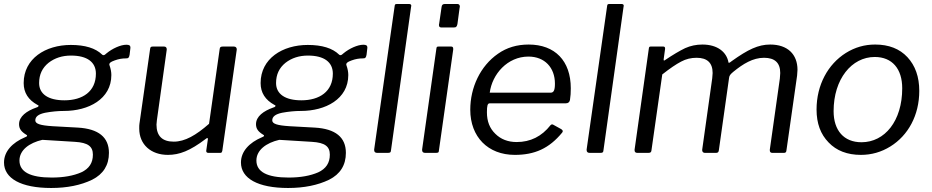

<svg xmlns="http://www.w3.org/2000/svg" viewBox="-40 -762 4646 957"><path d="M215 175C295 175 363 161 419 134C475 106 503 61 503 0C503 -78 451 -120 348 -126L221 -133C160 -137 136 -145 136 -162C136 -181 152 -193 185 -200C218 -206 249 -209 279 -209C401 -209 515 -268 515 -388C515 -403 512 -419 506 -436C505 -438 505 -439 505 -441C505 -447 509 -453 532 -461C551 -468 569 -471 588 -471C600 -471 603 -474 606 -489L610 -523C610 -524 610 -525 610 -526C610 -535 604 -539 590 -539C561 -539 520 -520 492 -497C485 -490 480 -487 476 -487C473 -487 471 -488 469 -490C436 -522 384 -538 313 -538C187 -538 78 -470 78 -348C78 -300 101 -264 147 -239C150 -238 152 -237 152 -235C152 -233 152 -229 141 -226C93 -209 55 -182 55 -143C55 -120 66 -106 90 -91C94 -89 95 -88 95 -86C95 -85 96 -82 85 -78C21 -51 -20 -7 -20 48C-20 127 64 175 215 175ZM281 -262C201 -262 155 -293 155 -348C155 -391 171 -424 202 -449C233 -473 270 -485 314 -485C395 -485 438 -452 438 -395C438 -306 372 -262 281 -262ZM218 123C111 123 57 95 57 38C57 -14 106 -50 171 -65L334 -55C399 -51 423 -32 423 9C423 50 404 79 365 97C326 114 277 123 218 123Z M797 10C854 10 907 -10 986 -70C989 -73 992 -74 994 -74C995 -74 996 -73 996 -70V-67L988 -11C988 -10 988 -10 988 -9C988 -3 992 0 999 0H1057C1065 0 1065 -2 1068 -10L1140 -514C1140 -515 1140 -516 1140 -517C1140 -524 1135 -530 1126 -530H1071C1060 -530 1056 -527 1055 -518L1002 -145C937 -88 882 -56 826 -56C769 -56 740 -84 740 -141C740 -145 741 -152 742 -163L791 -514C791 -515 791 -516 791 -517C791 -524 787 -530 778 -530H722C713 -530 709 -528 708 -517L655 -145C654 -140 654 -132 654 -121C654 -42 712 10 797 10Z M1396 175C1476 175 1544 161 1600 134C1656 106 1684 61 1684 0C1684 -78 1632 -120 1529 -126L1402 -133C1341 -137 1317 -145 1317 -162C1317 -181 1333 -193 1366 -200C1399 -206 1430 -209 1460 -209C1582 -209 1696 -268 1696 -388C1696 -403 1693 -419 1687 -436C1686 -438 1686 -439 1686 -441C1686 -447 1690 -453 1713 -461C1732 -468 1750 -471 1769 -471C1781 -471 1784 -474 1787 -489L1791 -523C1791 -524 1791 -525 1791 -526C1791 -535 1785 -539 1771 -539C1742 -539 1701 -520 1673 -497C1666 -490 1661 -487 1657 -487C1654 -487 1652 -488 1650 -490C1617 -522 1565 -538 1494 -538C1368 -538 1259 -470 1259 -348C1259 -300 1282 -264 1328 -239C1331 -238 1333 -237 1333 -235C1333 -233 1333 -229 1322 -226C1274 -209 1236 -182 1236 -143C1236 -120 1247 -106 1271 -91C1275 -89 1276 -88 1276 -86C1276 -85 1277 -82 1266 -78C1202 -51 1161 -7 1161 48C1161 127 1245 175 1396 175ZM1462 -262C1382 -262 1336 -293 1336 -348C1336 -391 1352 -424 1383 -449C1414 -473 1451 -485 1495 -485C1576 -485 1619 -452 1619 -395C1619 -306 1553 -262 1462 -262ZM1399 123C1292 123 1238 95 1238 38C1238 -14 1287 -50 1352 -65L1515 -55C1580 -51 1604 -32 1604 9C1604 50 1585 79 1546 97C1507 114 1458 123 1399 123Z M2009 -728C2009 -730 2010 -732 2010 -733C2010 -739 2006 -742 2000 -742H1938C1930 -742 1928 -740 1927 -731L1825 -17C1825 -16 1825 -15 1825 -14C1825 -5 1830 0 1840 0H1892C1905 0 1908 -2 1909 -14Z M2251 -724C2252 -726 2252 -728 2252 -730C2252 -735 2249 -742 2241 -742H2176C2167 -742 2162 -737 2161 -727L2149 -644C2148 -641 2148 -639 2148 -637C2148 -629 2152 -625 2160 -625H2221C2234 -625 2237 -629 2240 -642ZM2219 -515C2219 -516 2219 -518 2219 -519C2219 -526 2216 -530 2209 -530H2146C2138 -530 2136 -528 2135 -519L2064 -17C2064 -16 2064 -15 2064 -14C2064 -5 2069 0 2079 0H2130C2145 0 2147 -1 2148 -14Z M2526 10C2625 10 2697 -22 2762 -101C2764 -104 2765 -106 2765 -108C2765 -112 2762 -115 2758 -118L2720 -139C2717 -141 2715 -142 2712 -142C2709 -142 2707 -141 2704 -138C2660 -82 2604 -54 2535 -54C2492 -54 2456 -68 2429 -95C2401 -122 2387 -157 2387 -202C2387 -235 2390 -247 2401 -247H2780C2792 -247 2799 -253 2801 -264C2804 -282 2805 -301 2805 -322C2805 -459 2726 -540 2595 -540C2537 -540 2486 -525 2442 -494C2354 -433 2304 -326 2304 -215C2304 -80 2392 10 2526 10ZM2401 -300C2413 -392 2489 -480 2594 -480C2675 -480 2726 -425 2726 -345C2726 -310 2719 -300 2704 -300Z M3068 -728C3068 -730 3069 -732 3069 -733C3069 -739 3065 -742 3059 -742H2997C2989 -742 2987 -740 2986 -731L2884 -17C2884 -16 2884 -15 2884 -14C2884 -5 2889 0 2899 0H2951C2964 0 2967 -2 2968 -14Z M3191 0C3202 0 3206 -3 3207 -12L3261 -391C3299 -421 3330 -442 3355 -455C3379 -468 3405 -474 3432 -474C3485 -474 3512 -449 3512 -398C3512 -393 3511 -384 3510 -372L3460 -16C3460 -15 3460 -14 3460 -13C3460 -6 3465 0 3473 0H3529C3538 0 3542 -4 3543 -13L3594 -374C3595 -386 3602 -393 3615 -404C3664 -444 3713 -474 3768 -474C3822 -474 3849 -449 3849 -398C3849 -393 3848 -383 3847 -370L3797 -16C3797 -15 3797 -14 3797 -13C3797 -6 3800 0 3809 0H3866C3875 0 3879 -2 3880 -13L3933 -385C3934 -398 3935 -408 3935 -414C3935 -491 3886 -540 3799 -540C3739 -540 3688 -515 3608 -458C3601 -452 3596 -449 3593 -449C3592 -449 3591 -450 3591 -451C3582 -502 3537 -540 3461 -540C3430 -540 3402 -534 3375 -522C3348 -509 3314 -489 3274 -462C3272 -461 3271 -460 3270 -460C3269 -460 3268 -461 3268 -464C3268 -465 3268 -466 3268 -467L3275 -518C3275 -519 3275 -520 3275 -521C3275 -527 3272 -530 3266 -530H3204C3197 -530 3195 -528 3194 -520L3123 -16C3123 -15 3123 -14 3123 -13C3123 -4 3128 0 3137 0Z M4251 10C4304 10 4353 -4 4398 -32C4487 -87 4542 -188 4542 -309C4542 -379 4522 -435 4483 -477C4444 -519 4390 -540 4322 -540C4269 -540 4221 -526 4176 -498C4087 -442 4030 -339 4030 -216C4030 -147 4050 -93 4090 -52C4129 -11 4183 10 4251 10ZM4254 -53C4166 -53 4115 -112 4115 -208C4115 -368 4205 -478 4320 -478C4407 -478 4457 -419 4457 -322C4457 -159 4370 -53 4254 -53Z"/></svg>

Font: Libre Franklin
Style: Italic
Weight: 400
Italic angle: -8°
Designer: Pablo Impallari, Rodrigo Fuenzalida
Foundry: Impallari Type
Version: Version 1.002; ttfautohint (v1.5)